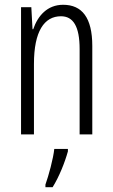

<svg xmlns="http://www.w3.org/2000/svg" viewBox="-20 -562 472 803"><path d="M244 -542C178 -542 138 -496 119 -440H116L111 -532H68V0H122V-295C122 -431 165 -494 235 -494C286 -494 313 -452 313 -357V0H366V-370C366 -488 323 -542 244 -542ZM264 71V61H207C203 101 183 174 170 210V221H200C227 178 251 118 264 71Z"/></svg>

Font: Noto Sans Khmer UI ExtraCondensed Light
Style: Regular
Weight: 300
Width: 2
Designer: Danh Hong and the Monotype Design Team
Foundry: Monotype Imaging Inc.
Version: Version 2.002